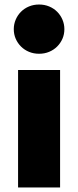

<svg xmlns="http://www.w3.org/2000/svg" viewBox="-20 -780 346 850"><path d="M153 -542Q129 -542 108.5 -550.5Q88 -559 73 -574Q58 -589 49.5 -608.5Q41 -628 41 -651Q41 -673 49.5 -693Q58 -713 73 -728Q88 -743 108.5 -751.5Q129 -760 153 -760Q177 -760 197.5 -751.5Q218 -743 233 -728Q248 -713 256.5 -693Q265 -673 265 -651Q265 -628 256.5 -608.5Q248 -589 233 -574Q218 -559 197.5 -550.5Q177 -542 153 -542ZM60 -470H246V50H60Z"/></svg>

Font: OA Gothic ExtraBold
Style: Regular
Weight: 800
Designer: Choi Chi-young, Lee Jaesang, Lee Juhyun, Han Dohee
Foundry: DDUNGSANG CORP.
Version: Version 1.000;Build 20210203